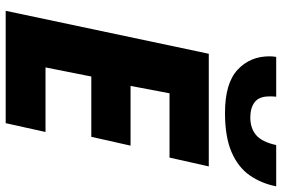

<svg xmlns="http://www.w3.org/2000/svg" viewBox="-178 -813 991 675"><g transform="rotate(90 317.5 -475.5)"><path d="M18 0 169 -714H565L534 -576H308L282 -439H492L461 -301H249L217 -140H444L413 0ZM377 -771Q273 -771 225.5 -815Q178 -859 178 -927Q178 -939 180 -951H320Q319 -943 319 -937.5Q319 -932 319 -926Q319 -891 339 -875.5Q359 -860 393 -860Q431 -860 455 -880.5Q479 -901 490 -951H635Q625 -899 596.5 -858Q568 -817 514.5 -794Q461 -771 377 -771Z"/></g></svg>

Font: Noto Sans Disp ExtBd
Style: Italic
Weight: 800
Italic angle: -12°
Designer: Monotype Design Team
Foundry: Monotype Imaging Inc.
Version: Version 2.000;GOOG;noto-source:20170915:90ef993387c0